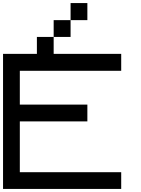

<svg xmlns="http://www.w3.org/2000/svg" viewBox="-20 -1243 929 1263"><path d="M0 0Q0 -222.7 0 -888.7Q55.7 -888.7 222.7 -888.7Q222.7 -917 222.7 -1000Q250 -1000 333 -1000Q333 -972.7 333 -888.7Q444.3 -888.7 777.3 -888.7Q777.3 -861.3 777.3 -777.3Q610.4 -777.3 110.4 -777.3Q110.4 -721.7 110.4 -554.7Q221.7 -554.7 554.7 -554.7Q554.7 -527.3 554.7 -444.3Q444.3 -444.3 110.4 -444.3Q110.4 -361.3 110.4 -110.4Q277.3 -110.4 777.3 -110.4Q777.3 -83 777.3 0Q583 0 0 0ZM333 -1000Q333 -1027.3 333 -1110.4Q360.4 -1110.4 444.3 -1110.4Q444.3 -1083 444.3 -1000Q417 -1000 333 -1000ZM444.3 -1110.4Q444.3 -1138.7 444.3 -1222.7Q471.7 -1222.7 554.7 -1222.7Q554.7 -1194.3 554.7 -1110.4Q527.3 -1110.4 444.3 -1110.4Z"/></svg>

Font: Ingsat TST_CRD
Style: Regular
Weight: 300
Designer: Tofik Waleny
Version: 1.0